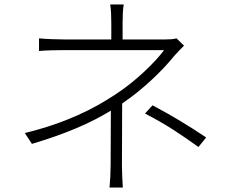

<svg xmlns="http://www.w3.org/2000/svg" viewBox="-20 -812 1040 866"><path d="M875 -149 910 -192C818 -253 763 -286 668 -337L634 -300C732 -249 788 -211 875 -149ZM810 -606 776 -639C763 -635 743 -634 724 -634H533V-707C533 -732 534 -771 538 -792H477C481 -771 482 -732 482 -707V-634H273C239 -634 184 -636 156 -639V-582C185 -585 239 -586 273 -586C320 -586 677 -586 720 -586C683 -535 593 -445 496 -383C403 -322 280 -258 92 -212L124 -163C277 -209 385 -255 480 -313L479 -67C479 -34 477 4 474 34H534C532 3 530 -34 530 -67L531 -345L532 -346C630 -412 718 -500 766 -560C779 -575 796 -592 810 -606Z"/></svg>

Font: Noto Sans KR Light
Style: Regular
Weight: 300
Designer: Ryoko NISHIZUKA 西塚涼子 (kana, bopomofo & ideographs); Paul D. Hunt (Latin, Greek & Cyrillic); Sandoll Communications 산돌커뮤니
Foundry: Adobe
Version: Version 2.004;hotconv 1.0.118;makeotfexe 2.5.65603